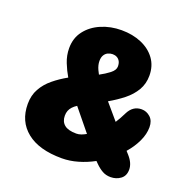

<svg xmlns="http://www.w3.org/2000/svg" viewBox="-116 -737 851 862"><g transform="rotate(20 309.5 -306.5)"><path d="M39 -170Q39 -211 56.5 -242.5Q74 -274 103.8 -298.5Q133.5 -323 169.5 -343Q154 -369 141 -401.5Q128 -434 128 -469Q128 -517.5 154.8 -552.2Q181.5 -587 226 -606Q270.5 -625 322.5 -625Q375.5 -625 417.8 -607Q460 -589 484.5 -555.5Q509 -522 509 -475.5Q509 -436.5 490.8 -405.5Q472.5 -374.5 441.8 -350Q411 -325.5 373.5 -304L437.5 -229Q446 -242 452 -253Q458 -264 465.5 -279Q486.5 -322 528.5 -322Q552 -322 570.2 -305.5Q588.5 -289 588.5 -258Q588.5 -225 572.2 -190.2Q556 -155.5 528 -123.5L541 -109Q568 -78.5 568 -48Q568 -18 547.5 -3Q527 12 500.5 12Q478 12 460.8 2.2Q443.5 -7.5 426.5 -24.5L416.5 -34.5Q381 -15 342.2 -3.8Q303.5 7.5 265.5 7.5Q156.5 7.5 97.8 -39.8Q39 -87 39 -170ZM213.5 -177Q213.5 -149.5 231.8 -134.2Q250 -119 289 -119Q300.5 -119 312.2 -123.2Q324 -127.5 335 -134L250.5 -237.5Q238 -229.5 229.8 -220.5Q221.5 -211.5 217.5 -201Q213.5 -190.5 213.5 -177ZM275.5 -461Q275.5 -451 278 -441Q280.5 -431 285 -421.2Q289.5 -411.5 294.5 -402.5Q321 -416.5 341.5 -432.5Q362 -448.5 362 -466Q362 -480.5 356.8 -490.2Q351.5 -500 342.2 -505Q333 -510 321.5 -510Q310 -510 299.2 -505Q288.5 -500 282 -489.2Q275.5 -478.5 275.5 -461Z"/></g></svg>

Font: Sono Monospace ExtraBold
Style: Regular
Weight: 800
Version: Version 2.112